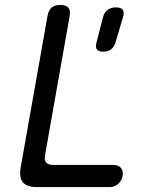

<svg xmlns="http://www.w3.org/2000/svg" viewBox="-20 -760 640 780"><path d="M130 0Q89 0 73 -19.5Q57 -39 64 -80L173 -695Q177 -718 189.5 -729Q202 -740 225 -740Q248 -740 257.5 -729Q267 -718 263 -695L163 -130Q159 -110 167.5 -100Q176 -90 196 -90H441Q461 -90 471.5 -77.5Q482 -65 478 -45Q474 -25 459.5 -12.5Q445 0 425 0ZM399 -550Q380 -550 373.5 -559Q367 -568 372 -587L398 -688Q403 -709 416.5 -719.5Q430 -730 451 -730Q472 -730 479 -719.5Q486 -709 479 -688L449 -587Q443 -568 430.5 -559Q418 -550 399 -550Z"/></svg>

Font: Maple Mono Normal NL
Style: Italic
Weight: 400
Italic angle: -10°
Monospace: yes
Designer: subframe7536
Version: Version 7.000